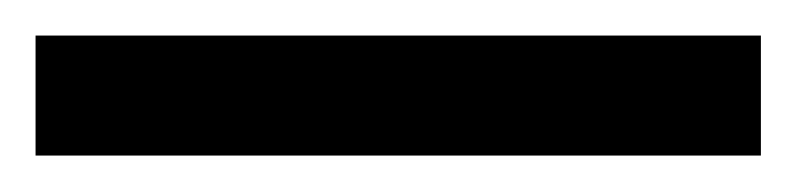

<svg xmlns="http://www.w3.org/2000/svg" viewBox="-20 -748 448 108"><path d="M0 -660.5V-728H408V-660.5Z"/></svg>

Font: Spartan Thin Medium
Style: Regular
Weight: 500
Version: Version 1.004